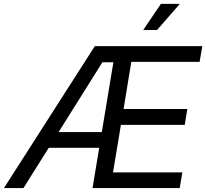

<svg xmlns="http://www.w3.org/2000/svg" viewBox="-43 -964 1057 984"><path d="M-22.9 0 442.9 -727.5H993.7L980 -647H629.9L590.3 -405.3H917L903.8 -324.2H576.7L536.1 -80.6H891.6L877.9 0H431.2L538.1 -645H481.9L77.1 0ZM177.7 -206.5 190.9 -287.1H525.4L512.2 -206.5ZM690.9 -810.1 781.7 -944.3H878.9L761.7 -810.1Z"/></svg>

Font: Inter 18pt
Style: Italic
Weight: 400
Italic angle: -9.3988°
Designer: Rasmus Andersson
Foundry: rsms
Version: Version 4.001;git-66647c0bb